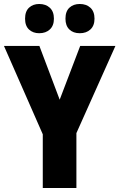

<svg xmlns="http://www.w3.org/2000/svg" viewBox="-20 -945 600 965"><path d="M280 -444 383 -714H560L364 -276V0H195V-270L0 -714H178ZM106 -851Q106 -888 126 -906.5Q146 -925 177 -925Q210 -925 230.5 -906Q251 -887 251 -851Q251 -816 230.5 -797Q210 -778 177 -778Q146 -778 126 -796.5Q106 -815 106 -851ZM309 -851Q309 -888 329 -906.5Q349 -925 381 -925Q414 -925 434.5 -906Q455 -887 455 -851Q455 -816 434.5 -797Q414 -778 381 -778Q348 -778 328.5 -797Q309 -816 309 -851Z"/></svg>

Font: Noto Sans Bengali Condensed ExtraBold
Style: Regular
Weight: 800
Width: 3
Designer: Joana Ranito - Universal Thirst; Jelle Bosma - Monotype Design Team
Foundry: Universal Thirst ehf.
Version: Version 3.000; ttfautohint (v1.8.4.7-5d5b)